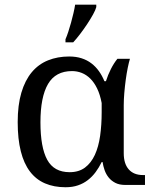

<svg xmlns="http://www.w3.org/2000/svg" viewBox="-20 -786 651 816"><path d="M512.2 0Q487.3 0 470.2 -8.8Q453.1 -17.6 441.9 -31.5Q430.7 -45.4 424.6 -62.7Q418.5 -80.1 416 -97.2H412.1Q400.9 -74.2 386.5 -54.7Q372.1 -35.2 353.5 -20.8Q335 -6.3 311.5 1.7Q288.1 9.8 258.8 9.8Q209.5 9.8 171.4 -6.6Q133.3 -22.9 107.4 -56.9Q81.5 -90.8 68.4 -143.1Q55.2 -195.3 55.2 -267.1Q55.2 -339.4 70.8 -392.1Q86.4 -444.8 115 -479Q143.6 -513.2 184.1 -529.5Q224.6 -545.9 273.9 -545.9Q303.2 -545.9 326.7 -538.3Q350.1 -530.8 368.4 -516.8Q386.7 -502.9 400.4 -483.6Q414.1 -464.4 423.8 -440.9H430.2Q438.5 -467.3 451.2 -492.4Q463.9 -517.6 479 -536.1H532.2Q527.8 -521.5 522.9 -497.8Q518.1 -474.1 514.4 -446.8Q510.7 -419.4 508.3 -391.1Q505.9 -362.8 505.9 -338.9V-134.8Q505.9 -90.3 527.1 -66.2Q548.3 -42 587.9 -42H596.2V0ZM275.9 -54.2Q314.9 -54.2 341.1 -73.7Q367.2 -93.3 383.1 -127.7Q398.9 -162.1 405.5 -208.5Q412.1 -254.9 412.1 -309.1V-348.1Q405.3 -384.3 392.8 -409.9Q380.4 -435.5 363.8 -451.9Q347.2 -468.3 327.4 -476.1Q307.6 -483.9 286.1 -483.9Q216.3 -483.9 184.1 -429Q151.9 -374 151.9 -266.1Q151.9 -159.7 180.7 -106.9Q209.5 -54.2 275.9 -54.2ZM258.3 -619.1Q264.2 -632.3 270.3 -651.1Q276.4 -669.9 282 -689.9Q287.6 -710 292.2 -730Q296.9 -750 299.3 -766.1H389.2V-755.9Q386.2 -744.1 375.5 -724.6Q364.7 -705.1 350.3 -683.3Q335.9 -661.6 320.1 -640.9Q304.2 -620.1 291 -606H258.3Z"/></svg>

Font: Droid-TTFautohint Serif
Style: Regular
Weight: 400
Foundry: Ascender Corporation
Version: Version 1.00; ttfautohint (v1.00rc1.4-1a1c-dirty) -l 8 -r 50